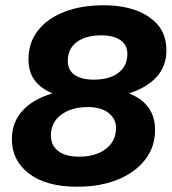

<svg xmlns="http://www.w3.org/2000/svg" viewBox="-20 -698 652 728"><path d="M272 10Q156 10 90.5 -39.5Q25 -89 25 -170Q25 -234 65 -278Q105 -322 179 -344Q135 -362 111.5 -393.5Q88 -425 88 -473Q88 -537 124.5 -583Q161 -629 225 -653.5Q289 -678 373 -678Q481 -678 546 -633Q611 -588 611 -508Q611 -447 573.5 -406Q536 -365 469 -344Q568 -305 568 -205Q568 -142 531 -93.5Q494 -45 427.5 -17.5Q361 10 272 10ZM336 -396Q394 -396 428.5 -421.5Q463 -447 463 -494Q463 -528 436.5 -546Q410 -564 364 -564Q305 -564 271 -538.5Q237 -513 237 -467Q237 -432 263 -414Q289 -396 336 -396ZM280 -104Q343 -104 381.5 -133.5Q420 -163 420 -213Q420 -247 392 -269.5Q364 -292 312 -292Q251 -292 212 -263Q173 -234 173 -184Q173 -147 200.5 -125.5Q228 -104 280 -104Z"/></svg>

Font: Gantari
Style: Bold Italic
Weight: 700
Italic angle: -10°
Designer: Anugrah Pasau
Foundry: Lafontype
Version: Version 1.000; ttfautohint (v1.8.4.7-5d5b)